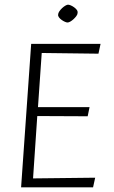

<svg xmlns="http://www.w3.org/2000/svg" viewBox="-20 -799 486 819"><path d="M70 0 113 -612H409L400 -570L158 -573L142 -342H362L354 -303L139 -304L121 -38L386 -41L377 0ZM268 -703Q264 -703 257 -706Q250 -709 243 -714Q236 -719 231.5 -725Q227 -731 228 -737Q228 -743 233 -750.5Q238 -758 245 -764.5Q252 -771 259 -775Q266 -779 270 -779Q275 -779 282 -776Q289 -773 296 -768Q303 -763 307.5 -757Q312 -751 311 -744Q311 -738 306 -731Q301 -724 294 -717.5Q287 -711 280 -707Q273 -703 268 -703Z"/></svg>

Font: Ancizar Sans Thin
Style: Italic
Weight: 100
Italic angle: -4°
Designer: Cesar Puertas, Viviana Monsalve, Julian Moncada, Julian Prieto, Jose Castro, Mariel Hernandez, Felipe Aragon, Sara Alarc
Version: Version 8.100